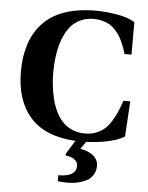

<svg xmlns="http://www.w3.org/2000/svg" viewBox="-62 -757 813 1053"><g transform="rotate(5 344.5 -230.5)"><path d="M42 -338.9Q42 -506.3 127.9 -602.1Q222.2 -707 422.9 -707Q474.6 -707 536.4 -697Q598.1 -687 638.2 -663.1V-483.9H600.1Q593.8 -504.4 589.4 -516.8Q585 -529.3 575.7 -550Q566.4 -570.8 557.4 -584.2Q548.3 -597.7 533.7 -613.8Q519 -629.9 502.7 -639.2Q486.3 -648.4 463.4 -654.8Q440.4 -661.1 414.1 -661.1Q377 -661.1 346.4 -647.7Q315.9 -634.3 296.1 -613.5Q276.4 -592.8 261.5 -563.5Q246.6 -534.2 238.8 -506.6Q231 -479 226.3 -447.5Q221.7 -416 220.5 -395.5Q219.2 -375 219.2 -355Q219.2 -327.6 220.9 -301.3Q222.7 -274.9 228.3 -241.7Q233.9 -208.5 242.7 -179.9Q251.5 -151.4 267.3 -123Q283.2 -94.7 303.7 -75Q324.2 -55.2 354.7 -43Q385.3 -30.8 421.9 -30.8Q454.6 -30.8 481.7 -41.3Q508.8 -51.8 527.8 -68.1Q546.9 -84.5 564 -111.6Q581.1 -138.7 592.3 -164.8Q603.5 -190.9 616.2 -228H653.8L642.1 -33.2Q604.5 -10.7 546.9 1Q489.3 12.7 432.1 14.2L403.8 55.2Q415 57.1 425.5 59.8Q436 62.5 450.9 69.1Q465.8 75.7 476.6 84.5Q487.3 93.3 495.1 107.7Q502.9 122.1 502.9 140.1Q502.9 167 491 187.3Q479 207.5 462.2 218.3Q445.3 229 422.1 235.8Q398.9 242.7 381.3 244.4Q363.8 246.1 346.2 246.1Q323.2 246.1 295.9 243.2V210Q394 210 394 148.9Q394 131.3 380.9 119.6Q367.7 107.9 355 104.2Q342.3 100.6 329.1 99.1L325.2 90.8L373 14.2Q204.6 4.4 123.3 -87.9Q42 -180.2 42 -338.9Z"/></g></svg>

Font: Linguistics Pro
Style: Bold
Weight: 700
Designer: Stefan Peev, Context Ltd
Foundry: Stefan Peev, Context Ltd
Version: Version 001.000